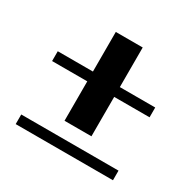

<svg xmlns="http://www.w3.org/2000/svg" viewBox="-133 -765 873 865"><g transform="rotate(30 303.5 -332.5)"><path d="M373 -163H233V-368H50V-419H233V-625H373V-419H557V-368H373ZM50 -90H556V-40H50Z"/></g></svg>

Font: Cafe24 ClassicType
Style: Regular
Weight: 400
Designer: Cafe24 thkim, hmlim, mnelim & 4IR
Foundry: Cafe24
Version: Version 1.000